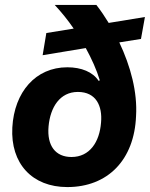

<svg xmlns="http://www.w3.org/2000/svg" viewBox="-20 -749 610 779"><path d="M253 10C418 10 525 -101 532 -278C538 -375 510 -480 464 -577L552 -591L568 -680L421 -656C405 -682 389 -706 371 -729H202C229 -700 255 -668 279 -633L168 -615L153 -525L328 -554C352 -510 372 -466 385 -423L380 -421C357 -457 310 -476 253 -476C125 -476 38 -376 30 -232C22 -85 111 10 253 10ZM270 -112C205 -112 170 -158 177 -236C184 -314 223 -376 296 -376C370 -376 396 -319 390 -252C384 -173 344 -112 270 -112Z"/></svg>

Font: Mona Sans
Style: Bold Italic
Weight: 700
Italic angle: -11.7°
Designer: Deni Anggara
Foundry: GitHub
Version: Version 2.000;Glyphs 3.2.3 (3260)